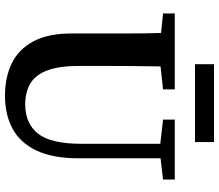

<svg xmlns="http://www.w3.org/2000/svg" viewBox="-74 -786 877 769"><g transform="rotate(90 364.5 -401.5)"><path d="M459 -616V-663H699V-616L614 -606V-278Q614 -173 582.5 -108Q551 -43 495 -13Q439 17 363 17Q290 17 234 -10Q178 -37 146 -96Q114 -155 114 -250V-359Q114 -421 114 -483.5Q114 -546 112 -608L34 -616V-663H338V-616L246 -606Q245 -545 244.5 -483Q244 -421 244 -359V-281Q244 -200 262 -152.5Q280 -105 314.5 -84.5Q349 -64 398 -64Q475 -64 515.5 -115.5Q556 -167 556 -291V-605ZM237 -744V-820H549V-744Z"/></g></svg>

Font: Source Serif Pro Semibold
Style: Regular
Weight: 600
Designer: Frank Grießhammer
Foundry: Adobe Systems Incorporated
Version: Version 3.000;hotconv 1.0.109;makeotfexe 2.5.65596